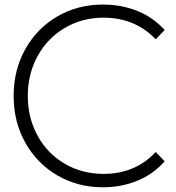

<svg xmlns="http://www.w3.org/2000/svg" viewBox="-20 -803 762 829"><path d="M38.9 -388.9Q38.9 -501.1 89.4 -591.1Q140 -681.1 227.8 -732.2Q315.6 -783.3 424.4 -783.3Q504.4 -783.3 573.3 -755.6Q642.2 -727.8 691.1 -673.3L652.2 -633.3Q563.3 -726.7 426.7 -726.7Q334.4 -726.7 259.4 -682.2Q184.4 -637.8 142.2 -560.6Q100 -483.3 100 -388.9Q100 -294.4 142.2 -217.2Q184.4 -140 259.4 -96.1Q334.4 -52.2 426.7 -52.2Q564.4 -52.2 652.2 -146.7L691.1 -106.7Q642.2 -51.1 573.3 -22.8Q504.4 5.6 424.4 5.6Q315.6 5.6 227.8 -45.6Q140 -96.7 89.4 -186.7Q38.9 -276.7 38.9 -388.9Z"/></svg>

Font: Paperlogy 3 Light
Style: Regular
Weight: 300
Designer: redesigned by Lee Juim, glyphs from Gmarket Sans & Montserrat
Foundry: PT&
Version: Version 1.001